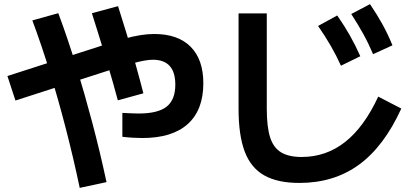

<svg xmlns="http://www.w3.org/2000/svg" viewBox="-20 -835 2040 932"><path d="M671 -165Q649 -165 624 -166.5Q599 -168 574 -171V-287Q595 -286 616 -285Q637 -284 653 -284Q747 -284 789 -317.5Q831 -351 831 -424Q831 -545 722 -545Q704 -545 679 -540.5Q654 -536 616 -525.5Q578 -515 517 -496L55 -347L16 -466L479 -615Q539 -635 583 -647Q627 -659 662 -664.5Q697 -670 729 -670Q844 -670 905.5 -608Q967 -546 967 -431Q967 -301 891.5 -233Q816 -165 671 -165ZM367 77Q336 -70 299.5 -211Q263 -352 222.5 -483.5Q182 -615 137 -736L263 -771Q309 -648 350 -513.5Q391 -379 428.5 -237.5Q466 -96 497 49ZM552 -348Q531 -427 499 -534.5Q467 -642 426 -771L553 -805Q574 -740 596 -667Q618 -594 638.5 -521.5Q659 -449 676 -382Z M1433 53Q1328 53 1263 16.5Q1198 -20 1168 -99Q1138 -178 1138 -307V-770H1275V-307Q1275 -220 1291 -169Q1307 -118 1344.5 -95.5Q1382 -73 1444 -73Q1563 -73 1655.5 -146Q1748 -219 1816 -366L1928 -308Q1844 -124 1722.5 -35.5Q1601 53 1433 53ZM1635 -516Q1612 -567 1585 -613.5Q1558 -660 1524 -709L1617 -760Q1651 -711 1678 -663.5Q1705 -616 1729 -562ZM1791 -572Q1769 -624 1743 -671Q1717 -718 1685 -767L1776 -815Q1810 -765 1836.5 -717Q1863 -669 1885 -615Z"/></svg>

Font: M PLUS 2 Thin
Style: Bold
Weight: 700
Version: Version 1.001